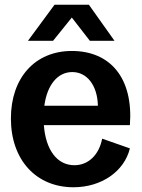

<svg xmlns="http://www.w3.org/2000/svg" viewBox="-20 -775 598 810"><path d="M290 15C407 15 504 -51 528 -149L411 -190C398 -122 353 -78 294 -78C221 -78 173 -142 165 -247H528C543 -445 446 -560 283 -560C128 -560 26 -447 26 -275C26 -101 132 15 290 15ZM98 -603H204L283 -701L359 -603H463L355 -755H210ZM167 -329C179 -417 223 -471 285 -471C347 -471 391 -415 393 -329Z"/></svg>

Font: Ronzino
Style: Bold
Weight: 700
Designer: Nunzio Mazzaferro
Foundry: Collletttivo
Version: Version 1.000;Glyphs 3.3 (3337)